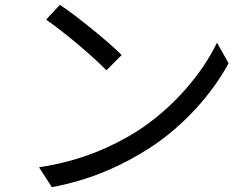

<svg xmlns="http://www.w3.org/2000/svg" viewBox="-20 -753 1040 792"><path d="M227 -733 170 -672C244 -622 369 -515 419 -463L482 -526C426 -582 298 -686 227 -733ZM141 -63 194 19C360 -12 487 -73 587 -136C738 -231 855 -367 923 -492L875 -577C817 -454 695 -306 541 -209C446 -150 316 -89 141 -63Z"/></svg>

Font: Noto Sans CJK JP
Style: Regular
Weight: 400
Designer: Ryoko NISHIZUKA 西塚涼子 (kana, bopomofo & ideographs); Paul D. Hunt (Latin, Greek & Cyrillic); Sandoll Communications 산돌커뮤니
Foundry: Adobe
Version: Version 2.004;hotconv 1.0.118;makeotfexe 2.5.65603